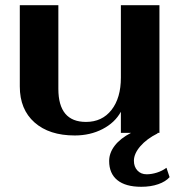

<svg xmlns="http://www.w3.org/2000/svg" viewBox="-20 -510 700 737"><path d="M631 170Q616 187 587.5 197Q559 207 522 207Q462 207 430.5 181.5Q399 156 399 108Q399 77 420.5 49Q442 21 483 0H444V-81Q421 -39 373.5 -14.5Q326 10 267 10Q169 10 112.5 -40Q56 -90 56 -178V-490H204V-169Q204 -42 310 -42Q372 -42 408 -88Q444 -134 444 -212V-490H592V0H585V2Q543 23 518.5 51.5Q494 80 494 107Q494 130 507.5 144.5Q521 159 543 159Q562 159 582.5 152.5Q603 146 619 134Z"/></svg>

Font: Fahkwang
Style: Bold
Weight: 700
Designer: Suppakit Chalermlarp | Katatrad Co.,Ltd.
Foundry: Cadson Demak Co.,Ltd.
Version: Version 1.000; ttfautohint (v1.6)